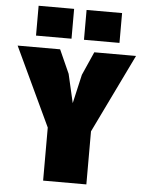

<svg xmlns="http://www.w3.org/2000/svg" viewBox="-60 -965 771 1013"><g transform="rotate(5 325.0 -458.5)"><path d="M207 0V-281L11 -698H236L292 -573L327 -421L362 -574L417 -698H638L436 -281V0ZM357 -759V-917H545V-759ZM103 -759V-917H291V-759Z"/></g></svg>

Font: Azeret Mono Thin Black
Style: Regular
Weight: 900
Version: Version 1.002